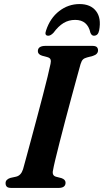

<svg xmlns="http://www.w3.org/2000/svg" viewBox="-20 -926 512 946"><path d="M241.5 -88.5Q234.5 -60.5 257 -55L282.5 -48.5Q303 -41.5 303 -26Q303 0 268 0H37Q19.5 0 13.5 -6.2Q7.5 -12.5 7.5 -22.5Q7 -33 14 -39.8Q21 -46.5 31.5 -49.5L59 -55.5Q83.5 -61 93.5 -92Q99.5 -113 110.2 -153Q121 -193 134.8 -244Q148.5 -295 163.2 -350Q178 -405 191.2 -456.2Q204.5 -507.5 214.5 -548.2Q224.5 -589 229 -611.5Q232 -625 229 -633Q226 -641 213.5 -644.5L187.5 -651.5Q166.5 -658 166.5 -674Q166.5 -700 205 -700H434Q451 -700 457 -694Q463 -688 463 -678Q463 -658.5 437.5 -650.5L409 -643Q395.5 -639.5 388.8 -633Q382 -626.5 377 -610.5Q370.5 -587 358.5 -543.5Q346.5 -500 331.8 -445.5Q317 -391 302 -334Q287 -277 274 -226Q261 -175 252.2 -138.2Q243.5 -101.5 241.5 -88.5ZM350.5 -828Q318.5 -828 293 -812.5Q267.5 -797 243.5 -764.5Q229.5 -750 218 -750Q197.5 -750 207 -776Q227 -837 271.8 -871.5Q316.5 -906 372 -906Q426.5 -906 453.2 -871.5Q480 -837 468.5 -776Q463.5 -750 442.5 -750Q431.5 -750 425.5 -764.5Q411.5 -828 350.5 -828Z"/></svg>

Font: Fraunces 9pt SemiBold
Style: Italic
Weight: 600
Italic angle: -16°
Version: Version 1.000;[b76b70a41]